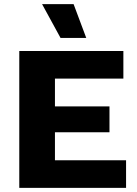

<svg xmlns="http://www.w3.org/2000/svg" viewBox="-20 -906 659 926"><path d="M73 0V-660H575V-527H245V-393H508V-268H245V-133H588V0ZM335 -886 396 -723H272L183 -886Z"/></svg>

Font: Kantumruy Pro
Style: Bold
Weight: 700
Version: Version 1.002